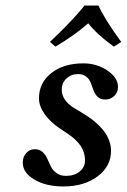

<svg xmlns="http://www.w3.org/2000/svg" viewBox="-20 -670 462 700"><path d="M63 -77.1Q63 -98.1 75.7 -112.1Q88.4 -126 106.9 -126Q124 -126 135 -116Q146 -106 152.3 -91.6Q158.7 -77.1 165.5 -63Q172.4 -48.8 186.3 -38.8Q200.2 -28.8 221.2 -28.8Q251 -28.8 270.5 -44.7Q290 -60.5 290 -85Q290 -114.3 274.4 -137.7Q258.8 -161.1 226.1 -183.1L200.2 -200.2Q163.6 -224.6 142.8 -253.9Q122.1 -283.2 122.1 -311Q122.1 -368.2 167 -403.6Q211.9 -439 284.2 -439Q333 -439 371.6 -412.8Q410.2 -386.7 410.2 -353Q410.2 -333.5 396.7 -320.3Q383.3 -307.1 363.8 -307.1Q346.7 -307.1 336.4 -316.7Q326.2 -326.2 321.3 -339.8Q316.4 -353.5 311.3 -367.2Q306.2 -380.9 294.7 -390.4Q283.2 -399.9 264.2 -399.9Q239.3 -399.9 222.2 -383.8Q205.1 -367.7 205.1 -342.8Q205.1 -305.2 249 -276.9L280.8 -257.8Q384.8 -195.3 384.8 -120.1Q384.8 -63.5 335.7 -26.9Q286.6 9.8 210.9 9.8Q147.9 9.8 105.5 -15.1Q63 -40 63 -77.1ZM338.9 -649.9Q360.8 -601.1 421.9 -517.1L395 -500Q334.5 -543.5 301.8 -585Q249.5 -539.6 182.1 -500L162.1 -517.1Q163.6 -518.6 174.6 -529.3Q185.5 -540 188 -542.2Q190.4 -544.4 200.4 -554.4Q210.4 -564.5 213.9 -567.9Q217.3 -571.3 226.3 -580.6Q235.4 -589.8 239.7 -594.5Q244.1 -599.1 251.7 -607.4Q259.3 -615.7 264.6 -621.8Q270 -627.9 276.4 -635.5Q282.7 -643.1 288.1 -649.9Z"/></svg>

Font: Common Serif SemiBold
Style: Italic
Weight: 600
Italic angle: -12°
Designer: Philipp H. Poll, Khaled Hosny
Foundry: Stefan Peev, Context Ltd.
Version: Version 1.026